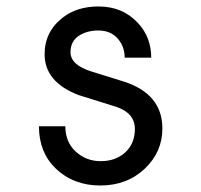

<svg xmlns="http://www.w3.org/2000/svg" viewBox="-20 -567 626 597"><path d="M101.1 -174.3H183.1Q183.6 -125.5 214.4 -96.7Q247.1 -65.9 293 -65.9Q341.3 -65.9 371.6 -95.2Q399.4 -122.6 399.4 -166Q399.4 -215.3 341.3 -234.9L224.1 -271.5Q118.7 -312 118.7 -398.4Q118.7 -469.2 176.3 -513.2Q220.2 -546.9 286.6 -546.9Q362.3 -546.9 410.2 -494.1Q450.2 -450.2 450.2 -387.7H367.7Q367.7 -421.4 346.7 -446.3Q324.7 -472.2 285.2 -472.2Q249 -472.2 222.7 -454.1Q199.2 -436.5 199.2 -404.8Q199.2 -365.2 264.2 -344.7L364.7 -313.5Q484.9 -274.9 484.9 -167.5Q484.9 -94.7 430.7 -43Q375 9.8 292 9.8Q208.5 9.8 153.3 -43Q101.1 -93.3 101.1 -174.3Z"/></svg>

Font: Consola Mono
Style: Book
Weight: 400
Monospace: yes
Version: Version 2.001